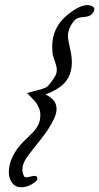

<svg xmlns="http://www.w3.org/2000/svg" viewBox="-20 -749 400 774"><path d="M65.4 5.9Q42 5.9 28.8 -12.2Q15.6 -30.3 15.6 -54.7Q15.6 -117.2 74.2 -177.7Q81.1 -184.6 94.2 -197.3Q107.4 -210 113.8 -216.8Q120.1 -223.6 127.9 -234.9Q135.7 -246.1 139.2 -258.3Q142.6 -270.5 142.6 -286.1Q142.6 -300.8 136.7 -314Q130.9 -327.1 127 -333Q123 -338.9 107.9 -354.5Q92.8 -370.1 88.9 -374Q101.6 -377.9 120.1 -382.3Q138.7 -386.7 144.5 -388.7Q150.4 -390.6 159.7 -394Q168.9 -397.5 173.8 -402.8Q178.7 -408.2 185.1 -416.5Q191.4 -424.8 200.2 -438.5Q209 -452.1 209 -467.8Q209 -479.5 201.7 -500.5Q194.3 -521.5 192.4 -529.3Q190.4 -550.8 190.4 -560.5Q190.4 -637.7 250 -687.5Q299.8 -728.5 332 -728.5Q343.8 -728.5 353.5 -722.7Q368.2 -713.9 351.6 -693.4Q341.8 -681.6 315.9 -680.2Q290 -678.7 280.3 -667Q253.9 -635.7 253.9 -603.5Q253.9 -589.8 261.7 -556.6Q269.5 -523.4 269.5 -500V-491.2Q267.6 -449.2 244.6 -419.9Q221.7 -390.6 163.1 -368.2Q208 -347.7 208 -310.5Q208 -292 198.2 -271.5Q178.7 -229.5 145.5 -188.5Q112.3 -147.5 91.3 -119.1Q70.3 -90.8 70.3 -66.4Q70.3 -52.7 76.2 -40Q78.1 -34.2 86.9 -34.2Q90.8 -34.2 102.5 -37.1Q114.3 -40 119.1 -40Q126 -40 128.9 -35.6Q131.8 -31.2 130.4 -25.9Q128.9 -20.5 123 -16.6Q94.7 5.9 65.4 5.9Z"/></svg>

Font: Essays1743
Style: Italic
Weight: 500
Italic angle: -10°
Designer: Based on the typeface in a 1743 English translation of the essays of Montaigne.  PostScript/TrueType font designed by Jo
Version: Version 002.100